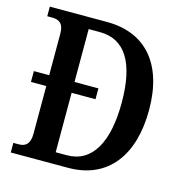

<svg xmlns="http://www.w3.org/2000/svg" viewBox="-106 -811 866 908"><g transform="rotate(15 327.5 -357.0)"><path d="M27 0H307C505 0 607 -144 607 -363C607 -590 495 -714 307 -714H27V-667H50C84 -667 108 -655 108 -603V-400H33V-347H108V-113C108 -63 86 -47 54 -47H27ZM287 -56H232V-347H349V-400H232V-659H287C410 -659 473 -559 473 -363C473 -169 410 -56 287 -56Z"/></g></svg>

Font: Noto Serif Georgian Condensed SemiBold
Style: Regular
Weight: 600
Width: 3
Designer: Monotype Design Team, Akaki Razmadze
Foundry: Google LLC
Version: Version 2.003